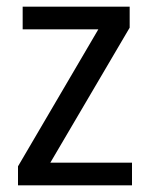

<svg xmlns="http://www.w3.org/2000/svg" viewBox="-20 -556 449 576"><path d="M376 0V-68H131L369 -473V-536H48V-468H275L34 -57V0Z"/></svg>

Font: Noto Sans Lao Looped SemiCondensed
Style: Regular
Weight: 400
Width: 4
Designer: Mark Frömberg, Ben Mitchell
Foundry: The Fontpad Ltd
Version: Version 1.003